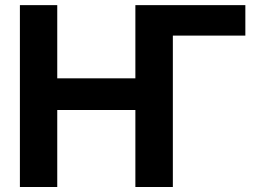

<svg xmlns="http://www.w3.org/2000/svg" viewBox="-20 -748 1030 768"><path d="M961.4 -727.5V-605.5H646L526.9 -727.5ZM59.6 0V-727.5H209V-434.6H521.5V-727.5H671.4V0H521.5V-308.1H209V0Z"/></svg>

Font: Inter 24pt
Style: Bold
Weight: 700
Designer: Rasmus Andersson
Foundry: rsms
Version: Version 4.001;git-66647c0bb